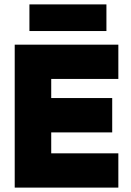

<svg xmlns="http://www.w3.org/2000/svg" viewBox="-20 -853 595 873"><path d="M113.8 -833H463.9V-711.9H113.8ZM518.1 -649.9V-494.1H212.9V-407.2H490.2V-251H212.9V-155.8H518.1V0H46.9V-649.9Z"/></svg>

Font: Overused Grotesk ExtraBold
Style: Regular
Weight: 800
Version: Version 0.002